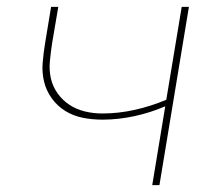

<svg xmlns="http://www.w3.org/2000/svg" viewBox="-20 -540 640 560"><path d="M424 0 462 -230Q418 -211 371 -201Q324 -191 279 -191Q249 -191 221.5 -196.5Q194 -202 171 -216Q148 -230 131.5 -252.5Q115 -275 108.5 -302Q102 -329 104.5 -358Q107 -387 112 -417L129 -520H150L132 -414Q128 -388 125.5 -361.5Q123 -335 128.5 -311Q134 -287 148.5 -267Q163 -247 183 -234Q203 -221 227.5 -215Q252 -209 279 -209Q325 -209 372.5 -219.5Q420 -230 465 -249L510 -520H531L445 0Z"/></svg>

Font: Iosevka Aile Thin Oblique
Style: Regular
Weight: 100
Italic angle: -9°
Designer: Belleve Invis
Foundry: Belleve Invis
Version: Version 31.1.0; ttfautohint (v1.8.4)